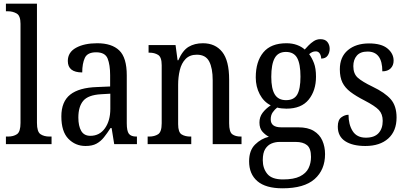

<svg xmlns="http://www.w3.org/2000/svg" viewBox="-20 -780 2201 1039"><path d="M12 0V-41H23Q53 -41 72 -54Q91 -67 91 -115V-651Q91 -695 70 -707Q49 -719 23 -719H12V-760H180V-115Q180 -67 199 -54Q218 -41 248 -41H259V0Z M443 10Q388 10 350 -29Q312 -68 312 -150Q312 -230 360 -268Q408 -306 506 -309L576 -312V-373Q576 -429 562.5 -463Q549 -497 500 -497Q453 -497 439 -466.5Q425 -436 425 -388Q347 -388 347 -450Q347 -497 391.5 -521.5Q436 -546 506 -546Q585 -546 625.5 -507Q666 -468 666 -372V-113Q666 -71 677.5 -56Q689 -41 718 -41H721V0H598L584 -87H578Q560 -59 542.5 -37Q525 -15 502 -2.5Q479 10 443 10ZM469 -45Q519 -45 548 -86Q577 -127 577 -191V-273L526 -270Q457 -266 430.5 -234.5Q404 -203 404 -144Q404 -98 419.5 -71.5Q435 -45 469 -45Z M779 0V-41H787Q816 -41 835.5 -53.5Q855 -66 855 -113V-427Q855 -471 835.5 -483Q816 -495 789 -495H784V-536H930L941 -454H945Q968 -507 1000.5 -526.5Q1033 -546 1078 -546Q1145 -546 1182.5 -499Q1220 -452 1220 -349V-113Q1220 -66 1237 -53.5Q1254 -41 1283 -41H1287V0H1131V-346Q1131 -411 1112 -447.5Q1093 -484 1045 -484Q1007 -484 984.5 -461Q962 -438 953 -400.5Q944 -363 944 -321V-108Q944 -64 963 -52.5Q982 -41 1010 -41H1015V0Z M1509 239Q1418 239 1373 200.5Q1328 162 1328 93Q1328 34 1360.5 2Q1393 -30 1435 -40Q1417 -49 1400.5 -67Q1384 -85 1384 -117Q1384 -147 1401 -169.5Q1418 -192 1445 -210Q1407 -229 1385.5 -270Q1364 -311 1364 -361Q1364 -447 1405 -496.5Q1446 -546 1530 -546Q1562 -546 1587.5 -536.5Q1613 -527 1629 -512Q1637 -521 1649.5 -534Q1662 -547 1678 -557.5Q1694 -568 1714 -568Q1740 -568 1752 -552.5Q1764 -537 1764 -516Q1764 -495 1753 -479Q1742 -463 1718 -463Q1718 -478 1710.5 -490Q1703 -502 1689 -502Q1678 -502 1669.5 -498Q1661 -494 1653 -487Q1668 -467 1679 -438.5Q1690 -410 1690 -365Q1690 -290 1650.5 -241Q1611 -192 1530 -192Q1519 -192 1504 -193.5Q1489 -195 1480 -198Q1467 -188 1456 -172.5Q1445 -157 1445 -134Q1445 -91 1502 -91H1594Q1646 -91 1678 -71.5Q1710 -52 1724.5 -19Q1739 14 1739 54Q1739 139 1682.5 189Q1626 239 1509 239ZM1528 -238Q1571 -238 1588.5 -268.5Q1606 -299 1606 -365Q1606 -434 1588 -466.5Q1570 -499 1527 -499Q1485 -499 1466.5 -465.5Q1448 -432 1448 -364Q1448 -300 1467 -269Q1486 -238 1528 -238ZM1511 191Q1570 191 1603 174.5Q1636 158 1649.5 130.5Q1663 103 1663 69Q1663 23 1641.5 5.5Q1620 -12 1580 -12H1493Q1470 -12 1449.5 -3.5Q1429 5 1415.5 26Q1402 47 1402 87Q1402 131 1426.5 161Q1451 191 1511 191Z M1957 10Q1888 10 1848 -16Q1808 -42 1808 -95Q1808 -131 1827 -145Q1846 -159 1866 -159Q1866 -106 1888.5 -70.5Q1911 -35 1960 -35Q2006 -35 2028.5 -59.5Q2051 -84 2051 -126Q2051 -163 2030 -185Q2009 -207 1953 -236Q1906 -260 1876.5 -282.5Q1847 -305 1833 -333.5Q1819 -362 1819 -405Q1819 -472 1862.5 -508.5Q1906 -545 1977 -545Q2044 -545 2077 -517.5Q2110 -490 2110 -452Q2110 -426 2094 -410Q2078 -394 2049 -394Q2049 -501 1969 -501Q1930 -501 1911 -479Q1892 -457 1892 -422Q1892 -381 1916 -359.5Q1940 -338 1996 -311Q2063 -279 2094.5 -243Q2126 -207 2126 -144Q2126 -71 2081 -30.5Q2036 10 1957 10Z"/></svg>

Font: Noto Serif Condensed
Style: Regular
Weight: 400
Width: 3
Designer: Monotype Design Team
Foundry: Monotype Imaging Inc.
Version: Version 2.013; ttfautohint (v1.8.4.7-5d5b)